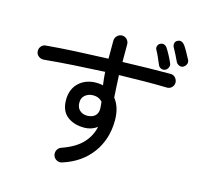

<svg xmlns="http://www.w3.org/2000/svg" viewBox="-129 -1017 1258 1216"><g transform="rotate(15 500.0 -409.0)"><path d="M383.8 57.6Q366.2 64.5 348.6 56.6Q331.1 48.8 324.2 31.2Q317.4 12.7 325.2 -4.9Q333 -22.5 350.6 -29.3Q440.4 -60.5 485.4 -108.4Q530.3 -156.2 543 -217.8Q505.9 -190.4 459 -190.4Q389.6 -190.4 346.2 -225.1Q302.7 -259.8 302.7 -331.1Q302.7 -402.3 347.2 -443.8Q391.6 -485.4 461.9 -485.4Q483.4 -485.4 504.9 -480.5Q499 -521.5 496.1 -566.4Q392.6 -561.5 291 -555.2Q189.5 -548.8 99.6 -540Q81.1 -539.1 66.4 -550.3Q51.8 -561.5 49.8 -580.1Q47.9 -598.6 59.6 -613.8Q71.3 -628.9 89.8 -629.9Q174.8 -637.7 280.3 -643.1Q385.7 -648.4 495.1 -652.3V-769.5Q495.1 -789.1 508.8 -802.7Q522.5 -816.4 541 -816.4Q559.6 -816.4 572.8 -802.7Q585.9 -789.1 585.9 -769.5V-655.3Q673.8 -658.2 754.9 -659.7Q835.9 -661.1 900.4 -661.1Q918.9 -661.1 931.6 -647Q944.3 -632.8 944.3 -614.3Q943.4 -594.7 929.7 -582.5Q916 -570.3 897.5 -571.3Q831.1 -573.2 751.5 -572.3Q671.9 -571.3 585.9 -569.3Q586.9 -532.2 589.4 -495.1Q591.8 -458 593.8 -423.8Q635.7 -371.1 635.7 -285.2Q635.7 -162.1 569.3 -71.3Q502.9 19.5 383.8 57.6ZM460 -268.6Q490.2 -269.5 508.3 -285.6Q526.4 -301.8 526.4 -332Q526.4 -342.8 525.4 -354Q524.4 -365.2 522.5 -377.9Q500 -403.3 462.9 -403.3Q431.6 -403.3 409.7 -385.3Q387.7 -367.2 388.7 -335Q388.7 -303.7 408.7 -285.6Q428.7 -267.6 460 -268.6ZM965.8 -726.6Q953.1 -719.7 938.5 -726.1Q923.8 -732.4 918 -745.1Q909.2 -764.6 897.9 -786.6Q886.7 -808.6 876 -828.1Q869.1 -839.8 871.6 -853.5Q874 -867.2 886.7 -874Q901.4 -881.8 913.6 -877Q925.8 -872.1 934.6 -860.4Q946.3 -844.7 959.5 -820.3Q972.7 -795.9 983.4 -776.4Q991.2 -761.7 984.9 -747.6Q978.5 -733.4 965.8 -726.6ZM860.4 -677.7Q845.7 -671.9 832 -678.2Q818.4 -684.6 813.5 -698.2Q804.7 -718.8 794.9 -741.2Q785.2 -763.7 774.4 -783.2Q766.6 -794.9 770.5 -808.1Q774.4 -821.3 787.1 -828.1Q800.8 -835 813.5 -830.1Q826.2 -825.2 834 -811.5Q843.8 -796.9 856.9 -772Q870.1 -747.1 878.9 -726.6Q885.7 -712.9 879.4 -698.2Q873 -683.6 860.4 -677.7Z"/></g></svg>

Font: KTXP_ComRound
Style: Medium
Weight: 500
Version: Version 1.01;May 16, 2022;FontCreator 13.0.0.2683 64-bit